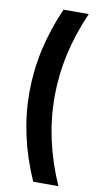

<svg xmlns="http://www.w3.org/2000/svg" viewBox="-98 -742 507 971"><g transform="rotate(10 156.0 -256.0)"><path d="M275.9 -698.2Q178.2 -477.5 178.2 -256.3Q178.2 -35.2 275.9 185.5H146.5Q48.8 -35.2 48.8 -256.3Q48.8 -477.5 146.5 -698.2Z"/></g></svg>

Font: Voltera
Style: Bold
Weight: 700
Designer: Bernd Montag
Version: Version 1.301